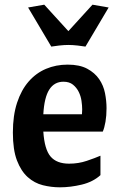

<svg xmlns="http://www.w3.org/2000/svg" viewBox="-20 -788 506 820"><path d="M165 -226Q170 -150 196 -119.5Q222 -89 275 -89Q315 -89 350.5 -101Q386 -113 409 -123V-40Q377 -11 329 0.5Q281 12 236 12Q199 12 163 3Q127 -6 98.5 -31.5Q70 -57 52.5 -102.5Q35 -148 35 -222Q35 -295 53 -349.5Q71 -404 102.5 -440Q134 -476 176.5 -494Q219 -512 269 -512Q320 -512 352.5 -494.5Q385 -477 403.5 -450Q422 -423 428.5 -390Q435 -357 435 -326Q435 -294 430.5 -268Q426 -242 419 -226ZM251 -439Q212 -439 190.5 -405.5Q169 -372 165 -300H330Q330 -304 330.5 -310Q331 -316 331 -321Q331 -337 328 -357.5Q325 -378 316 -396Q307 -414 291.5 -426.5Q276 -439 251 -439ZM100 -756 169 -768 272 -655 375 -768 444 -756 345 -589Q334 -591 312 -593.5Q290 -596 272 -596Q254 -596 232 -593.5Q210 -591 199 -589Z"/></svg>

Font: Cantora One
Style: Regular
Weight: 400
Designer: Pablo Impallari, Rodrigo Fuenzalida
Foundry: Pablo Impallari
Version: Version 1.002; ttfautohint (v0.8) -G 200 -r 50